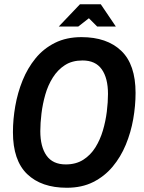

<svg xmlns="http://www.w3.org/2000/svg" viewBox="-20 -873 678 905"><path d="M295 12Q175 12 108 -52.5Q41 -117 41 -250Q41 -310 52 -373Q63 -436 86.5 -494Q110 -552 147.5 -598Q185 -644 239 -671Q293 -698 364 -698Q484 -698 551.5 -633.5Q619 -569 619 -435Q619 -375 608 -312Q597 -249 573 -191Q549 -133 511 -87.5Q473 -42 419.5 -15Q366 12 295 12ZM290 -98Q338 -98 372.5 -120Q407 -142 429.5 -178Q452 -214 465 -258Q478 -302 483.5 -347Q489 -392 489 -430Q489 -505 459.5 -546.5Q430 -588 369 -588Q320 -588 286 -566Q252 -544 229 -507.5Q206 -471 193.5 -427Q181 -383 175.5 -338Q170 -293 170 -255Q170 -181 199.5 -139.5Q229 -98 290 -98ZM257 -748 357 -853H455L526 -748H438L399 -787L349 -748Z"/></svg>

Font: Archivo Narrow
Style: Bold Italic
Weight: 700
Italic angle: -8°
Designer: Hector Gatti
Foundry: Omnibus-Type
Version: Version 3.002